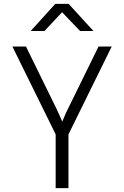

<svg xmlns="http://www.w3.org/2000/svg" viewBox="-20 -970 640 990"><path d="M267 0V-277L44 -730H114L270 -412Q281 -389 289 -370.5Q297 -352 301 -343Q305 -351 312.5 -370Q320 -389 332 -412L488 -730H556L333 -277V0ZM138 -810 265 -950H334L462 -810H393L300 -907L209 -810Z"/></svg>

Font: JetBrains Mono NL ExtraLight
Style: Regular
Weight: 200
Designer: Philipp Nurullin, Konstantin Bulenkov
Foundry: JetBrains
Version: Version 2.304; ttfautohint (v1.8.4.7-5d5b)